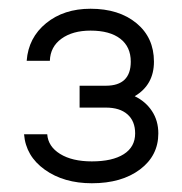

<svg xmlns="http://www.w3.org/2000/svg" viewBox="-20 -775 417 439"><path d="M162 -529V-579H222Q279 -579 279 -634Q279 -668 255 -686.5Q231 -705 187 -705Q146 -705 120.5 -686.5Q95 -668 94 -636H41Q45 -689 85.5 -722Q126 -755 187 -755Q252 -755 292 -722Q332 -689 332 -634Q332 -581 288 -555Q313 -543 327.5 -521Q342 -499 342 -470Q342 -419 300 -387.5Q258 -356 190 -356Q126 -356 82.5 -387Q39 -418 35 -468H88Q90 -440 117.5 -423Q145 -406 190 -406Q237 -406 263 -422.5Q289 -439 289 -470Q289 -498 271.5 -513.5Q254 -529 222 -529Z"/></svg>

Font: Overused Grotesk Light
Style: Italic
Weight: 300
Italic angle: -10°
Version: Version 0.003